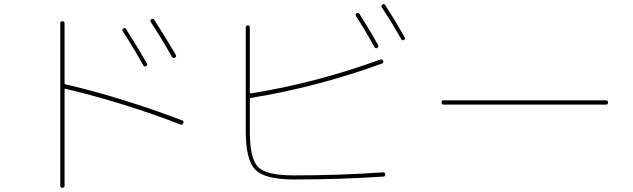

<svg xmlns="http://www.w3.org/2000/svg" viewBox="-20 -852 3040 922"><path d="M668 -538.1Q615.2 -632.8 569.3 -702.1Q564.5 -709 572.3 -714.8Q579.1 -720.7 585 -712.9Q636.7 -632.8 685.5 -546.9Q690.4 -539.1 681.6 -534.2Q672.9 -529.3 668 -538.1ZM805.7 -579.1Q755.9 -667 704.1 -746.1Q699.2 -754.9 707 -759.8Q715.8 -764.6 720.7 -756.8Q782.2 -661.1 824.2 -588.9Q829.1 -580.1 819.8 -575.2Q810.5 -570.3 805.7 -579.1ZM269.5 40V-740.2Q269.5 -750 279.8 -750Q290 -750 290 -740.2V-453.1Q290 -448.2 293.9 -447.3Q569.3 -382.8 855.5 -273.4Q864.3 -269.5 860.4 -260.3Q856.4 -251 847.7 -253.9Q570.3 -360.4 293.9 -425.8Q293 -426.8 291.5 -425.3Q290 -423.8 290 -421.9V40Q290 49.8 279.8 49.8Q269.5 49.8 269.5 40Z M1778.3 -626Q1730.5 -711.9 1689.5 -774.4Q1684.6 -783.2 1692.4 -788.1Q1701.2 -793 1706.1 -785.2Q1755.9 -707 1795.9 -635.7Q1800.8 -627 1792 -622.1Q1783.2 -617.2 1778.3 -626ZM1906.2 -665Q1868.2 -733.4 1813.5 -816.4Q1808.6 -825.2 1816.4 -830.1Q1825.2 -835 1830.1 -827.1Q1874 -759.8 1922.9 -673.8Q1927.7 -665 1919.9 -660.2Q1912.1 -655.3 1906.2 -665ZM1389.6 9.8Q1252.9 9.8 1206.5 -36.6Q1160.2 -83 1160.2 -219.7V-719.7Q1160.2 -729.5 1169.9 -730Q1179.7 -730.5 1179.7 -719.7V-407.2Q1179.7 -403.3 1184.6 -403.3Q1499 -454.1 1807.6 -566.4Q1815.4 -569.3 1819.8 -560.1Q1824.2 -550.8 1814.5 -546.9Q1499 -432.6 1184.6 -381.8Q1179.7 -381.8 1179.7 -377V-219.7Q1179.7 -89.8 1219.7 -49.8Q1259.8 -9.8 1389.6 -9.8Q1611.3 -9.8 1819.3 -24.4Q1830.1 -24.4 1830.1 -14.6Q1830.1 -3.9 1820.3 -3.9Q1610.4 9.8 1389.6 9.8Z M2110.4 -349.6Q2100.6 -349.6 2100.1 -359.9Q2099.6 -370.1 2110.4 -370.1H2889.6Q2899.4 -370.1 2899.9 -359.9Q2900.4 -349.6 2889.6 -349.6Z"/></svg>

Font: Rounded Mgen+ 1m thin
Style: Regular
Weight: 100
Designer: [Source Han Sans]
Ryoko NISHIZUKA  (kana & ideographs); Paul D. Hunt (Latin, Greek & Cyrillic); Wenlong ZHANG  (bopomofo
Version: Version 1.059.20150602